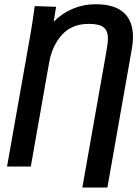

<svg xmlns="http://www.w3.org/2000/svg" viewBox="-20 -762 640 885"><path d="M140 -734 238.5 -730.5 227.5 -662Q266.5 -701.5 316.2 -722Q366 -742.5 419.5 -742.5Q508 -742.5 550.5 -703.8Q593 -665 593 -592Q593 -567 587.5 -535.5L475 102.5H359.5L467.5 -508.5L469.5 -520.5Q477.5 -564 477.5 -585Q477.5 -619 458.2 -635.5Q439 -652 389.5 -652Q311.5 -652 266 -602Q220.5 -552 206.5 -473.5L122 5.5H12.5L122 -613.5Q129.5 -656.5 140 -734Z"/></svg>

Font: JuliaMono MediumItalic
Style: Regular
Weight: 500
Italic angle: -9°
Monospace: yes
Designer: cormullion
Foundry: corm
Version: Version 0.049; ttfautohint (v1.8.4)